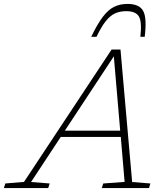

<svg xmlns="http://www.w3.org/2000/svg" viewBox="-85 -960 858 980"><path d="M589.5 -31 682.5 -23.5 675.5 0H434.5L442 -23.5L551 -31.5L531.5 -261H225L73.5 -31L168.5 -23.5L161 0H-65L-58 -23.5L37.5 -31.5L484.5 -707H530ZM246 -293H528.5L496 -672.5ZM559.5 -903Q527.5 -903 502.5 -891.8Q477.5 -880.5 454.8 -852Q432 -823.5 407.5 -772H380.5Q412 -837.5 439.8 -874Q467.5 -910.5 497.5 -925.2Q527.5 -940 565.5 -940Q626.5 -940 646 -903.8Q665.5 -867.5 653.5 -772H631.5Q640 -849.5 623.8 -876.2Q607.5 -903 559.5 -903Z"/></svg>

Font: Newsreader 6pt ExtraLight
Style: Italic
Weight: 275
Italic angle: -17°
Designer: Hugues Gentile
Foundry: Production Type
Version: Version 1.003; ttfautohint (v1.8.3)